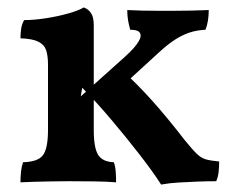

<svg xmlns="http://www.w3.org/2000/svg" viewBox="-20 -487 627 516"><path d="M35 3Q35 -12 36.5 -26Q38 -40 42 -51Q82 -52 95.5 -70Q109 -88 109 -138V-313Q109 -337 104 -352Q99 -367 83 -375Q67 -383 35 -384Q35 -398 37 -410.5Q39 -423 45 -433Q71 -433 103.5 -438Q136 -443 164 -451Q192 -459 205 -467Q217 -463 224.5 -452Q232 -441 232 -419V-138Q232 -89 244 -70.5Q256 -52 286 -51Q290 -40 291 -25Q292 -10 292 3Q268 1 234.5 0.5Q201 0 166 0Q143 0 118.5 0.5Q94 1 72.5 1.5Q51 2 35 3ZM413 9Q392 -24 356 -70.5Q320 -117 279 -165.5Q238 -214 201 -251L197 -228L303 -323Q334 -350 346 -366Q358 -382 358 -391Q358 -399 351.5 -403Q345 -407 330 -407Q326 -421 324 -433.5Q322 -446 322 -460Q340 -459 361.5 -458.5Q383 -458 405.5 -458Q428 -458 447 -458Q468 -458 492.5 -458.5Q517 -459 541 -460Q541 -446 539 -432.5Q537 -419 532 -407Q510 -406 491 -400Q472 -394 452 -381.5Q432 -369 407 -346L312 -259L305 -301Q348 -262 388 -217.5Q428 -173 476 -111Q497 -85 509 -73.5Q521 -62 534 -58.5Q547 -55 569 -53Q569 -38 567.5 -24.5Q566 -11 561 0Q537 0 511 1Q485 2 460 3.5Q435 5 413 9Z"/></svg>

Font: Vollkorn SemiBold
Style: Regular
Weight: 600
Designer: Friedrich Althausen
Foundry: Friedrich Althausen
Version: Version 5.000